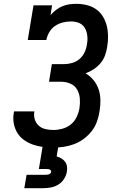

<svg xmlns="http://www.w3.org/2000/svg" viewBox="-20 -763 640 1003"><path d="M259 8Q231 8 203.5 4.5Q176 1 151 -8Q126 -17 105 -32Q84 -47 70.5 -69Q57 -91 52 -118Q47 -145 52 -173Q52 -175 52.5 -177Q53 -179 53 -181H160Q160 -180 159.5 -179Q159 -178 159 -177Q156 -156 162.5 -137Q169 -118 183.5 -105.5Q198 -93 218 -88.5Q238 -84 259 -84Q282 -84 306 -90.5Q330 -97 349.5 -112.5Q369 -128 380 -151Q391 -174 395 -197Q399 -223 397 -248.5Q395 -274 383 -295Q371 -316 348 -326Q325 -336 299 -336H236L251 -428H315Q335 -428 356.5 -434Q378 -440 395 -454.5Q412 -469 421.5 -489Q431 -509 434 -530Q437 -545 437 -560Q437 -575 434 -589Q431 -603 424 -615.5Q417 -628 406 -636Q395 -644 380.5 -647.5Q366 -651 351 -651Q329 -651 307.5 -645.5Q286 -640 267.5 -627.5Q249 -615 237.5 -595Q226 -575 222 -554H125L155 -735H252L244 -684Q257 -699 272.5 -711Q288 -723 306 -730.5Q324 -738 342.5 -740.5Q361 -743 379 -743Q406 -743 433 -736.5Q460 -730 481.5 -715Q503 -700 517 -677.5Q531 -655 537.5 -629Q544 -603 544.5 -575Q545 -547 540 -519Q537 -497 529 -474.5Q521 -452 505.5 -433.5Q490 -415 469.5 -401.5Q449 -388 427 -380Q451 -366 468.5 -344.5Q486 -323 495 -296.5Q504 -270 504.5 -240.5Q505 -211 500 -182Q496 -155 486.5 -128Q477 -101 459 -78Q441 -55 417.5 -37.5Q394 -20 367 -10Q340 0 313 4Q286 8 259 8ZM107 220 119 150H219Q223 150 227.5 149.5Q232 149 236 147.5Q240 146 243.5 142.5Q247 139 247 135Q248 131 245.5 127.5Q243 124 239.5 122.5Q236 121 232 120.5Q228 120 224 120H183L203 0H285L276 54Q289 58 300.5 64.5Q312 71 320 82Q328 93 330 107Q332 121 329 135Q326 154 314.5 172Q303 190 285 201Q267 212 247 216Q227 220 207 220Z"/></svg>

Font: Iosevka Curly Slab SmBdExObl
Style: Regular
Weight: 600
Width: 7
Italic angle: -9°
Monospace: yes
Designer: Belleve Invis
Foundry: Belleve Invis
Version: Version 11.1.0; ttfautohint (v1.8.3)